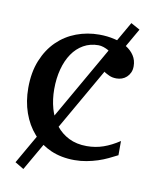

<svg xmlns="http://www.w3.org/2000/svg" viewBox="-75 -620 617 760"><g transform="rotate(10 233.0 -239.5)"><path d="M70.8 82 35.6 61 101.1 -53.2Q98.6 -56.2 96.2 -58.6Q66.4 -92.3 50.3 -138.2Q34.2 -184.1 34.2 -237.8Q34.2 -300.8 53.7 -348.6Q73.2 -396.5 106.4 -429Q139.6 -461.4 183.3 -477.8Q227.1 -494.1 274.9 -494.1Q307.6 -494.1 335.9 -487.3Q342.3 -485.8 347.7 -484.4L391.6 -561L427.7 -541L385.7 -467.8Q406.2 -455.1 418 -437Q430.2 -418.5 430.2 -394Q430.2 -379.4 425 -368.4Q419.9 -357.4 411.6 -349.9Q403.3 -342.3 392.8 -338.6Q382.3 -335 371.1 -335Q354.5 -335 342.3 -340.6Q330.1 -346.2 320.8 -352.1V-354L179.2 -106.9Q199.7 -81.5 229.5 -66.4Q260.7 -50.8 301.8 -50.8Q336.9 -50.8 368.4 -61.8Q399.9 -72.8 432.1 -94.2V-37.1Q415 -28.3 396.2 -19.3Q377.4 -10.3 356.2 -3.4Q335 3.4 311.8 7.8Q288.6 12.2 263.2 12.2Q210.4 12.2 168 -6.3Q149.4 -14.6 132.8 -25.9ZM320.8 -439Q310.5 -444.8 299.6 -448.5Q288.6 -452.1 278.8 -452.1Q245.6 -452.1 219 -437Q192.4 -421.9 174.1 -395Q155.8 -368.2 146 -331.3Q136.2 -294.4 136.2 -251Q136.2 -209.5 146.5 -172.9Q150.4 -159.7 155.3 -147.9L320.8 -437Z"/></g></svg>

Font: Charis SIL
Style: Regular
Weight: 400
Foundry: SIL International
Version: Version 4.112